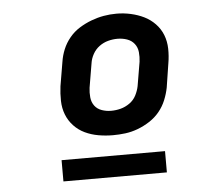

<svg xmlns="http://www.w3.org/2000/svg" viewBox="-43 -749 686 612"><g transform="rotate(-5 300.0 -443.0)"><path d="M306 -317Q283 -317 260 -321Q237 -325 217 -334.5Q197 -344 182 -360Q167 -376 159 -396.5Q151 -417 150.5 -440.5Q150 -464 153 -487L166 -564Q169 -584 177 -603.5Q185 -623 199 -640Q213 -657 231.5 -668.5Q250 -680 270 -687.5Q290 -695 310 -698.5Q330 -702 351 -702Q374 -702 396.5 -697Q419 -692 438.5 -682.5Q458 -673 473.5 -657Q489 -641 497 -620.5Q505 -600 505.5 -576.5Q506 -553 502 -530L490 -453Q486 -433 478 -413.5Q470 -394 456.5 -377.5Q443 -361 424.5 -349Q406 -337 386 -329.5Q366 -322 346 -319.5Q326 -317 306 -317ZM307 -395Q323 -395 338 -399Q353 -403 366.5 -412.5Q380 -422 387.5 -436.5Q395 -451 398 -466L411 -543Q413 -558 411.5 -573.5Q410 -589 401 -600.5Q392 -612 377.5 -617Q363 -622 347 -622Q332 -622 317 -618Q302 -614 289 -604.5Q276 -595 268 -580.5Q260 -566 258 -551L245 -474Q243 -459 244.5 -443.5Q246 -428 254.5 -416.5Q263 -405 277.5 -400Q292 -395 307 -395ZM136 -184V-252H467V-184Z"/></g></svg>

Font: Iosevka Slab XBdExObl
Style: Regular
Weight: 800
Width: 7
Italic angle: -9°
Monospace: yes
Designer: Belleve Invis
Foundry: Belleve Invis
Version: Version 11.1.0; ttfautohint (v1.8.3)